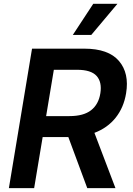

<svg xmlns="http://www.w3.org/2000/svg" viewBox="-20 -981 694 1001"><path d="M26.3 0 147 -727.3H419.7Q545.1 -727.3 600 -663.4Q654.8 -599.4 637.4 -494.7Q625.4 -420.8 583.1 -367.5Q540.8 -314.3 472.3 -288.4L582 0H435L336.3 -266.3H202.4L158 0ZM220.5 -375.7H342.3Q415.5 -375.7 454.7 -406.2Q494 -436.8 503.2 -494.7Q512.4 -552.9 483.7 -585Q454.9 -617.2 381.4 -617.2H260.7ZM359.7 -799 466.3 -961.3H592.3L456 -799Z"/></svg>

Font: Inter UI Semi Bold
Style: Italic
Weight: 600
Italic angle: -9.39999°
Designer: Rasmus Andersson
Foundry: rsms
Version: 3.2;8d6f07862